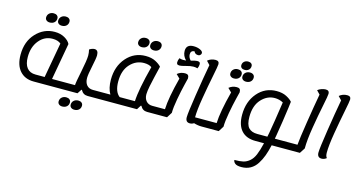

<svg xmlns="http://www.w3.org/2000/svg" viewBox="-116 -1380 4189 2260"><g transform="rotate(15 1978.5 -249.5)"><path d="M443 -695Q418 -695 402.5 -708Q387 -721 387 -742Q387 -773 408.5 -792.5Q430 -812 463 -812Q488 -812 503.5 -799Q519 -786 519 -764Q519 -733 498 -714Q477 -695 443 -695ZM296 -695Q271 -695 255.5 -708Q240 -721 240 -742Q240 -773 261.5 -792.5Q283 -812 316 -812Q341 -812 356.5 -799Q372 -786 372 -764Q372 -733 351 -714Q330 -695 296 -695ZM293 25Q186 25 124.5 -44.5Q63 -114 63 -241Q63 -402 157.5 -503Q252 -604 384 -604Q455 -604 506 -574.5Q557 -545 575 -507L495 -60H663Q679 -60 673 -18Q665 25 649 25ZM293 -60H405L482 -488Q446 -519 381 -519Q283 -519 217.5 -439.5Q152 -360 152 -237Q152 -151 188 -105.5Q224 -60 293 -60Z M650 25Q634 25 640 -17Q648 -60 664 -60H775V-61Q775 -89 805 -235Q835 -381 835 -436Q835 -470 826 -508Q860 -530 888 -530Q935 -530 935 -466Q935 -430 912.5 -325Q890 -220 890 -179Q890 -124 917 -92Q944 -60 993 -60H1029Q1045 -60 1039 -18Q1031 25 1015 25H951Q895 25 868 -27H862L828 25ZM841 222Q816 222 800.5 209Q785 196 785 175Q785 144 806.5 124.5Q828 105 861 105Q886 105 901.5 118Q917 131 917 153Q917 184 896 203Q875 222 841 222ZM694 222Q669 222 653.5 209Q638 196 638 175Q638 144 659.5 124.5Q681 105 714 105Q739 105 754.5 118Q770 131 770 153Q770 184 749 203Q728 222 694 222Z M1565 -695Q1540 -695 1524.5 -708Q1509 -721 1509 -742Q1509 -773 1530.5 -792.5Q1552 -812 1585 -812Q1610 -812 1625.5 -799Q1641 -786 1641 -764Q1641 -733 1620 -714Q1599 -695 1565 -695ZM1418 -695Q1393 -695 1377.5 -708Q1362 -721 1362 -742Q1362 -773 1383.5 -792.5Q1405 -812 1438 -812Q1463 -812 1478.5 -799Q1494 -786 1494 -764Q1494 -733 1473 -714Q1452 -695 1418 -695ZM1255 -234Q1255 -109 1319 -60H1505Q1511 -203 1588 -497Q1554 -522 1494 -522Q1396 -522 1325.5 -445.5Q1255 -369 1255 -234ZM1016 25Q1000 25 1006 -17Q1014 -60 1030 -60H1206Q1166 -128 1166 -232Q1166 -395 1259 -501Q1352 -607 1492 -607Q1564 -607 1612.5 -581.5Q1661 -556 1685 -528Q1685 -526 1676.5 -491.5Q1668 -457 1653.5 -395Q1639 -333 1628 -279V-280Q1614 -208 1614 -174Q1614 -123 1641.5 -91.5Q1669 -60 1717 -60H1753Q1769 -60 1763 -18Q1755 25 1739 25H1676Q1620 25 1593 -27H1586L1553 25Z M1904 -601Q1882 -601 1874.5 -609Q1867 -617 1867 -632Q1867 -654 1880 -684Q1908 -676 1928 -676Q1939 -676 1963 -678Q1917 -724 1917 -784Q1917 -864 2007 -864Q2051 -864 2086 -848Q2121 -832 2120 -809Q2119 -795 2106.5 -784Q2094 -773 2071 -777Q2044 -780 2031 -809Q1985 -806 1985 -760Q1985 -722 2016 -691Q2074 -707 2091 -707Q2114 -707 2121.5 -699.5Q2129 -692 2129 -677Q2129 -650 2116 -624Q2093 -631 2066 -631Q2031 -631 1978 -616Q1925 -601 1904 -601ZM1740 25Q1724 25 1730 -17Q1738 -60 1754 -60H1871Q1876 -200 1942 -452L1897 -496Q1937 -530 1992 -530Q2017 -530 2028 -518.5Q2039 -507 2039 -480Q2039 -479 2019 -398.5Q1999 -318 1979.5 -211Q1960 -104 1960 -40L1919 25Z M2196 25Q2143 25 2143 -36Q2143 -86 2177.5 -310.5Q2212 -535 2242 -697L2201 -740Q2242 -775 2297 -775Q2342 -775 2342 -735Q2342 -712 2316 -583.5Q2290 -455 2264 -301Q2238 -147 2238 -61V-60H2383Q2399 -60 2393 -18Q2385 25 2369 25H2339Q2293 25 2245 10Q2222 25 2196 25Z M2656 -750Q2633 -750 2619 -761.5Q2605 -773 2605 -793Q2605 -821 2624.5 -838.5Q2644 -856 2674 -856Q2697 -856 2711 -844.5Q2725 -833 2725 -813Q2725 -785 2706 -767.5Q2687 -750 2656 -750ZM2708 -620Q2683 -620 2667.5 -633Q2652 -646 2652 -667Q2652 -698 2673.5 -717.5Q2695 -737 2728 -737Q2753 -737 2768.5 -724Q2784 -711 2784 -689Q2784 -658 2763 -639Q2742 -620 2708 -620ZM2561 -620Q2536 -620 2520.5 -633Q2505 -646 2505 -667Q2505 -698 2526.5 -717.5Q2548 -737 2581 -737Q2606 -737 2621.5 -724Q2637 -711 2637 -689Q2637 -658 2616 -639Q2595 -620 2561 -620ZM2370 25Q2354 25 2360 -17Q2368 -60 2384 -60H2501Q2506 -200 2572 -452L2527 -496Q2567 -530 2622 -530Q2647 -530 2658 -518.5Q2669 -507 2669 -480Q2669 -479 2649 -398.5Q2629 -318 2609.5 -211Q2590 -104 2590 -40L2549 25Z M2915 365Q2860 365 2837.5 346.5Q2815 328 2815 305Q2882 305 2922 295.5Q2962 286 2997.5 256Q3033 226 3056 171.5Q3079 117 3101 25H2996Q2884 25 2824.5 -41Q2765 -107 2765 -232Q2765 -394 2856.5 -500.5Q2948 -607 3088 -607Q3159 -607 3208 -581.5Q3257 -556 3280 -528Q3280 -520 3271 -454Q3262 -388 3247 -285Q3232 -182 3217 -97Q3213 -70 3210 -60H3372Q3388 -60 3382 -18Q3374 25 3358 25H3194Q3177 100 3156.5 156Q3136 212 3104 262Q3072 312 3024.5 338.5Q2977 365 2915 365ZM2996 -60H3119Q3123 -76 3129 -110Q3151 -229 3190 -496Q3142 -522 3088 -522Q2994 -522 2924 -445Q2854 -368 2854 -231Q2854 -137 2890 -98.5Q2926 -60 2996 -60Z M3359 25Q3343 25 3349 -17Q3357 -60 3373 -60H3486Q3492 -135 3524.5 -342.5Q3557 -550 3584 -697L3543 -740Q3560 -755 3588 -765Q3616 -775 3639 -775Q3684 -775 3684 -734Q3684 -710 3658 -584Q3632 -458 3606 -300.5Q3580 -143 3580 -40L3538 25Z M3801 25Q3748 25 3748 -36Q3748 -86 3782.5 -310.5Q3817 -535 3847 -697L3806 -740Q3847 -775 3902 -775Q3947 -775 3947 -735Q3947 -712 3921 -583.5Q3895 -455 3869 -301Q3843 -147 3843 -61Q3843 -15 3861 2Q3834 25 3801 25Z"/></g></svg>

Font: Lemonada Light
Style: Regular
Weight: 300
Designer: Mohamed Gaber (Arabic), Eduardo Tunni (Latin)
Foundry: Kief Type Foundry
Version: Version 4.004